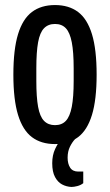

<svg xmlns="http://www.w3.org/2000/svg" viewBox="-20 -559 436 761"><path d="M198 12Q143 12 106.5 -15.5Q70 -43 51.5 -103.5Q33 -164 33 -263Q33 -363 51.5 -423.5Q70 -484 106.5 -511.5Q143 -539 198 -539Q253 -539 289.5 -511.5Q326 -484 344.5 -423.5Q363 -363 363 -263Q363 -164 344.5 -103.5Q326 -43 289.5 -15.5Q253 12 198 12ZM198 -63Q225 -63 241 -80Q257 -97 264.5 -135.5Q272 -174 272 -238V-288Q272 -353 264.5 -391.5Q257 -430 241 -447Q225 -464 198 -464Q171 -464 154.5 -447Q138 -430 131 -391.5Q124 -353 124 -288V-238Q124 -174 131 -135.5Q138 -97 154.5 -80Q171 -63 198 -63ZM263 182Q243 181 226 172Q209 163 198 142.5Q187 122 187 88Q187 56 198.5 31.5Q210 7 225 -12H278V-8Q267 3 257.5 22Q248 41 248 66Q248 90 258 105.5Q268 121 290 121H310V167Q300 175 286.5 178.5Q273 182 263 182Z"/></svg>

Font: Archivo ExtraCondensed Medium
Style: Regular
Weight: 500
Width: 2
Designer: Hector Gatti
Foundry: Omnibus-Type
Version: Version 2.001